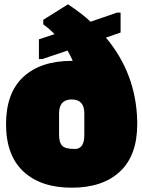

<svg xmlns="http://www.w3.org/2000/svg" viewBox="-20 -850 652 884"><path d="M368.2 -328.1Q368.2 -392.1 310.1 -392.1Q252 -392.1 252 -328.1V-228Q252 -193.8 266.4 -179Q280.8 -164.1 324.5 -164.1Q368.2 -164.1 368.2 -228ZM535.2 -792V-700.2L467.8 -676.8Q606.9 -510.7 611.8 -292V-277.8Q611.8 -134.3 532.2 -60.1Q452.6 14.2 310.3 14.2Q168 14.2 87.9 -60.3Q7.8 -134.8 7.8 -278.3Q7.8 -422.4 87.6 -496.1Q167.5 -569.8 310.1 -569.8H314.9Q303.7 -595.7 291 -617.2L174.8 -578.1H159.2V-668.9L231 -692.9Q209.5 -715.8 179.2 -737.8V-758.8L293 -830.1Q358.9 -786.6 397 -750L519 -792Z"/></svg>

Font: AlfaSlabOne-Regular
Style: Regular
Weight: 400
Designer: JM Sole
Foundry: JM Sole
Version: Version 1.001